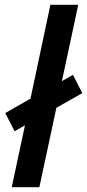

<svg xmlns="http://www.w3.org/2000/svg" viewBox="-20 -780 363 800"><path d="M29 0 84 -258 41 -233 2 -309 107 -369 190 -760H306L238 -442L284 -468L323 -392L215 -331L144 0Z"/></svg>

Font: Noto Sans UI Medium
Style: Italic
Weight: 500
Italic angle: -12°
Designer: Monotype Design Team
Foundry: Monotype Imaging Inc.
Version: Version 1.901